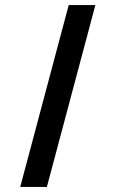

<svg xmlns="http://www.w3.org/2000/svg" viewBox="-20 -740 458 760"><path d="M60 0 252 -720H357.5L165.5 0Z"/></svg>

Font: Hauora SemiBold
Style: Regular
Weight: 600
Designer: Wayne Shih
Foundry: WCYS
Version: Version 1.001